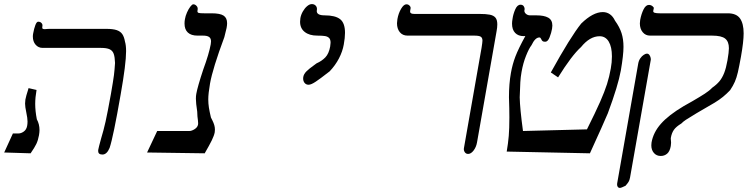

<svg xmlns="http://www.w3.org/2000/svg" viewBox="-24 -745 3652 938"><path d="M148 -237.5Q148 -203 156 -162Q169 -138.5 169 -109.5Q169 -99.5 166.5 -84.5Q162 -59.5 153.5 -41.8Q145 -24 125.5 4L-3.5 0L39 -93H66Q79 -93 92 -102.2Q105 -111.5 108.5 -129.5Q110.5 -139.5 110.5 -151.5Q110.5 -167.5 104.5 -195.5Q98.5 -223.5 98.5 -239Q98.5 -248 100 -258.5Q104 -278.5 112.5 -304L115.5 -314.5L154.5 -305.5Q148 -268.5 148 -237.5ZM136.5 -566.5Q136.5 -574 138 -581.5Q142.5 -606 148.8 -622.5Q155 -639 162.5 -639Q173 -639 179 -632.2Q185 -625.5 183 -616.5L182.5 -611.5Q181.5 -606.5 184.8 -604.5Q188 -602.5 195 -602.5Q198.5 -602.5 206.5 -603.5L217 -604H496Q528 -604 546.2 -597.8Q564.5 -591.5 573.5 -578.2Q582.5 -565 586.5 -542Q592 -524 592 -495Q592 -433 565.5 -283.5Q529.5 -76 511.5 -22.5Q498 10 476.5 10Q455.5 10 455.5 -7.5Q455.5 -11.5 456 -13.5Q457.5 -23 470 -68.5Q482 -107.5 491.8 -151.2Q501.5 -195 518 -286.5Q529.5 -352.5 532.8 -378.8Q536 -405 538 -437.5Q537 -466.5 531.5 -482Q526 -497.5 511.8 -504.2Q497.5 -511 469.5 -511H184.5Q163.5 -511 150 -526.5Q136.5 -542 136.5 -566.5Z M976 4 694.5 0 744 -105H901Q912.5 -105 926.8 -114Q941 -123 943.5 -136.5Q944 -138.5 944 -143Q944 -145.5 943 -156.5Q940 -175 939.5 -199.5Q933 -242 933 -262.5Q933 -276.5 935 -286.5Q941 -321 969 -405.5Q997 -481.5 1005.5 -528.5Q1007 -536 1007 -542.5Q1007 -557.5 997.8 -564.2Q988.5 -571 968 -571H941Q910 -571 893.8 -586Q877.5 -601 877.5 -630Q877.5 -641.5 879.5 -651.5Q882 -667 889.5 -684Q897 -701 905.8 -712.5Q914.5 -724 920.5 -724Q929 -724 936.2 -716.2Q943.5 -708.5 941.5 -697.5Q940.5 -691.5 940.5 -690.5Q940.5 -683.5 947 -681.8Q953.5 -680 973.5 -680H1009.5Q1051 -680 1068.2 -668.8Q1085.5 -657.5 1085.5 -631.5Q1085.5 -622.5 1083 -608.5Q1076.5 -579.5 1072 -563.5Q1015 -410.5 1002 -336.5Q993.5 -288 993.5 -259.5Q993.5 -239.5 996.5 -220Q999.5 -200.5 1006.5 -171Q1008.5 -167 1014 -156Q1019.5 -145 1022.8 -134Q1026 -123 1026 -112Q1026 -103 1025 -98.5Q1022 -82.5 1010.5 -59Q999 -35.5 976 4Z M1576 -388.5Q1541 -361 1518.5 -346Q1496 -331 1483.5 -331Q1471.5 -331 1464.2 -339.8Q1457 -348.5 1457 -361.5Q1457 -366 1457.5 -368.5Q1460 -383.5 1473.5 -396.8Q1487 -410 1509 -425.5L1522.5 -435.5Q1548.5 -447 1565.5 -464.8Q1582.5 -482.5 1589 -517.5Q1591 -532.5 1591 -536.5Q1591 -552 1584 -559.2Q1577 -566.5 1564 -568.8Q1551 -571 1526 -571Q1487.5 -571 1464.8 -588.8Q1442 -606.5 1442 -639Q1442 -647.5 1443.5 -656.5Q1446.5 -673.5 1455.8 -689.5Q1465 -705.5 1476.8 -715.2Q1488.5 -725 1499.5 -725Q1510.5 -725 1517.5 -718.2Q1524.5 -711.5 1524.5 -701Q1524.5 -697.5 1524 -695.5Q1523.5 -694 1523.5 -691Q1523.5 -670 1562 -670Q1614 -670 1637.8 -651.2Q1661.5 -632.5 1661.5 -584.5Q1661.5 -560.5 1655.5 -527.5Q1649.5 -493.5 1632 -459.8Q1614.5 -426 1586.5 -396.5Z M2242.5 -21.5 2326.5 -499.5 2328.5 -510.5Q2333 -538.5 2333 -546.5Q2333 -560.5 2324.5 -565.8Q2316 -571 2293 -571H1967Q1943 -571 1929.2 -587.8Q1915.5 -604.5 1915.5 -631.5Q1915.5 -637.5 1917.5 -651.5Q1922.5 -680 1935.5 -702Q1948.5 -724 1961.5 -724Q1970.5 -724 1976.8 -717.5Q1983 -711 1982 -704.5L1980 -693.5Q1979.5 -691.5 1979.5 -688Q1979.5 -677 2000 -677H2317Q2351 -677 2369.2 -673.2Q2387.5 -669.5 2396.5 -658.8Q2405.5 -648 2405.5 -626Q2405.5 -610.5 2402 -592.5L2306.5 -49.5Q2302.5 -26.5 2289.8 -9.8Q2277 7 2263 7Q2252 7 2246.2 -2.2Q2240.5 -11.5 2242.5 -21.5Z M2945.5 -191.5Q2924.5 -141.5 2858 4L2451.5 -4.5Q2458.5 -45.5 2461.5 -81Q2464.5 -116.5 2464.5 -171.5Q2464.5 -200 2464 -216.5Q2462.5 -244.5 2462.5 -270Q2462.5 -336 2472 -388.5Q2479.5 -431 2494.2 -469.5Q2509 -508 2542.5 -569L2534.5 -568.5Q2508 -568.5 2492.8 -584.2Q2477.5 -600 2477.5 -629.5Q2477.5 -639.5 2480 -653.5Q2483 -675.5 2493 -698.8Q2503 -722 2519 -722Q2530 -722 2535 -714Q2540 -706 2539 -699.5L2538 -695.5Q2536.5 -685.5 2545 -677.8Q2553.5 -670 2566 -670H2597Q2634 -670 2654.2 -658.8Q2674.5 -647.5 2674.5 -620Q2674.5 -613 2673 -604.5Q2669.5 -584.5 2661 -562.8Q2652.5 -541 2639.5 -541Q2630 -541 2626.2 -544.5Q2622.5 -548 2620 -554Q2618 -558 2616.2 -560Q2614.5 -562 2611 -562Q2590.5 -562 2572.5 -524Q2560 -508 2545.8 -472.2Q2531.5 -436.5 2524 -393.5Q2519.5 -369 2518 -343.2Q2516.5 -317.5 2515 -269.5Q2516 -215.5 2531 -105L2843.5 -113Q2885.5 -197 2907.8 -247.5Q2930 -298 2941.5 -334.2Q2953 -370.5 2960 -410.5Q2965.5 -440 2965.5 -469.5Q2965.5 -516 2949.8 -542Q2934 -568 2905.5 -568Q2857.5 -568 2814.5 -515Q2769 -474 2702.5 -367L2667 -391Q2764 -566.5 2815.5 -630Q2873 -686 2921 -686Q2940.5 -686 2955.8 -675.2Q2971 -664.5 2980.5 -644Q3003 -613 3012.5 -583.2Q3022 -553.5 3022 -516Q3022 -476 3009 -400.5Q2996 -327.5 2945.5 -191.5Z M3158 -35Q3158 -44 3159 -48.5Q3167.5 -98 3204.8 -140.2Q3242 -182.5 3316 -226.5L3358.5 -250.5Q3396.5 -272.5 3419.5 -287.5Q3442.5 -302.5 3455.5 -316.5Q3477 -331.5 3490.8 -348Q3504.5 -364.5 3514 -388.8Q3523.5 -413 3530 -450.5Q3537 -491 3537 -509.5Q3537 -541.5 3519 -556.2Q3501 -571 3455 -571H3152Q3129.5 -571 3115.8 -587.8Q3102 -604.5 3102 -630.5Q3102 -638.5 3103.5 -647.5Q3109 -677 3120 -699Q3131 -721 3146 -721Q3155.5 -721 3163.2 -715.2Q3171 -709.5 3170 -704.5L3167.5 -692.5Q3166 -685 3174.5 -682.5Q3183 -680 3199.5 -680H3531.5Q3573.5 -680 3591.2 -655Q3609 -630 3609 -582Q3609 -542 3596 -468.5Q3587 -419 3580.8 -392Q3574.5 -365 3566 -345.5Q3557.5 -326 3543 -304.5Q3526 -286.5 3508.2 -272Q3490.5 -257.5 3467.5 -243.5L3392 -199.5Q3379.5 -192 3377.5 -191Q3341 -169 3327 -159.8Q3313 -150.5 3304.5 -141.5Q3279.5 -126.5 3268.5 -111Q3257.5 -95.5 3253.5 -72.5Q3253 -71 3253 -67.5Q3253 -64 3253.8 -58.2Q3254.5 -52.5 3254.5 -47.5Q3254.5 -41.5 3253 -31.5Q3248.5 -5.5 3235.2 5.8Q3222 17 3204 17Q3183.5 17 3170.8 2.5Q3158 -12 3158 -35ZM2991 151.5 3094 -434.5Q3096.5 -449 3104.2 -460.2Q3112 -471.5 3121.2 -477.2Q3130.5 -483 3136 -483Q3143.5 -483 3148 -477.2Q3152.5 -471.5 3154.2 -464.2Q3156 -457 3155.5 -453.5L3054 122.5Q3051.5 135.5 3047 143Q3042.5 150.5 3032 162.5Q3011 173 3004.5 173Q2997 173 2993.2 166.5Q2989.5 160 2991 151.5Z"/></svg>

Font: JuliaMono BoldItalic
Style: Regular
Weight: 700
Italic angle: -9°
Monospace: yes
Designer: cormullion
Foundry: corm
Version: Version 0.049; ttfautohint (v1.8.4)